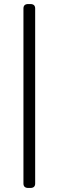

<svg xmlns="http://www.w3.org/2000/svg" viewBox="-20 -790 290 950"><path d="M154 -748V118Q154 140 130 140H120Q96 140 96 118V-748Q96 -770 120 -770H130Q154 -770 154 -748Z"/></svg>

Font: mmAsap
Style: Regular
Weight: 400
Designer: Pablo Cosgaya
Foundry: Omnibus-Type
Version: Version 1.001